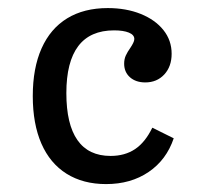

<svg xmlns="http://www.w3.org/2000/svg" viewBox="-20 -447 492 478"><path d="M61.6 -207.9Q61.6 -277.4 83.5 -326.6Q105.5 -375.9 147.3 -401.4Q189.1 -426.9 248.3 -426.9Q294.2 -426.9 330.4 -412.3Q366.5 -397.7 386.9 -372.1Q407.3 -346.5 407.3 -313.2Q407.3 -281.4 389 -261.6Q370.6 -241.8 341.7 -241.8Q318.2 -241.8 303.6 -254.6Q289.1 -267.5 289.1 -288.4Q289.1 -299.8 293.2 -308.8Q297.4 -317.9 304.9 -328.5Q308.6 -334 311.5 -339.8Q314.4 -345.5 314.4 -349.9Q314.4 -360.2 300.9 -365.8Q287.3 -371.4 264.1 -371.4Q204.5 -371.4 174.9 -332.3Q145.2 -293.2 145.2 -215.2Q145.2 -137.6 172.8 -98.2Q200.4 -58.8 255.3 -58.8Q290.9 -58.8 316.3 -75.8Q341.6 -92.8 359.2 -129.1L412.5 -102.7Q394.4 -49 350.1 -18.9Q305.7 11.3 244.1 11.3Q186.9 11.3 145.7 -14.5Q104.5 -40.4 83 -89.6Q61.6 -138.8 61.6 -207.9Z"/></svg>

Font: Playfair Micro SmCond SmLight
Style: Regular
Weight: 360
Width: 4
Designer: Claus Eggers Sørensen
Foundry: Claus Eggers Sørensen
Version: Version 2.100;Glyphs 3.2 (3219)